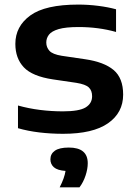

<svg xmlns="http://www.w3.org/2000/svg" viewBox="-20 -574 594 838"><path d="M255.5 10Q202 10 151.8 4Q101.5 -2 58.5 -14.5V-113.5Q105 -100.5 154.8 -94.2Q204.5 -88 254.5 -88Q325.5 -88 353.8 -105.2Q382 -122.5 382 -154Q382 -178.5 367.8 -192.2Q353.5 -206 313 -212.5L211 -227.5Q121 -241 84 -280.2Q47 -319.5 47 -382.5Q47 -459 112.2 -506.5Q177.5 -554 321.5 -554Q365 -554 408.5 -548.5Q452 -543 486.5 -533.5V-434.5Q410 -456 323 -456Q266.5 -456 236 -447Q205.5 -438 193.8 -422.8Q182 -407.5 182 -388.5Q182 -367.5 195.8 -352.2Q209.5 -337 249.5 -330.5L351.5 -315.5Q434 -303.5 475.8 -268.5Q517.5 -233.5 517.5 -161Q517.5 -82 451.5 -36Q385.5 10 255.5 10ZM240.5 243.5Q261.5 202.5 266 172Q230.5 169.5 215.2 156Q200 142.5 200 121.5Q200 97.5 219.5 83.8Q239 70 280.5 70Q363 70 363 138.5Q363 163 353.5 192Q344 221 327 243.5Z"/></svg>

Font: Encode Sans Exp SmBold
Style: Regular
Weight: 600
Width: 7
Designer: Multiple Designers
Foundry: Impallari Type
Version: Version 3.002; ttfautohint (v1.8.3) -l 8 -r 50 -G 200 -x 14 